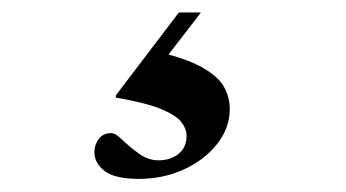

<svg xmlns="http://www.w3.org/2000/svg" viewBox="-20 -40 540 300"><path d="M197 239.5Q159.5 239.5 143.5 227.2Q127.5 215 127.5 197.5Q127.5 186.5 134.2 177.2Q141 168 154 168Q160.5 168 171.5 178.8Q182.5 189.5 197 200Q211.5 210.5 227.5 210.5Q247 210.5 259.2 200.2Q271.5 190 271.5 172.5Q271.5 161 263.2 150.5Q255 140 231.2 130.2Q207.5 120.5 161 112.5V109L259.5 -20.5H294L204.5 95.5L220 39.5Q269.5 50.5 295 64.8Q320.5 79 329.8 95.5Q339 112 339 130.5Q339 160 319.2 185Q299.5 210 267.2 224.8Q235 239.5 197 239.5Z"/></svg>

Font: Newsreader 60pt
Style: Bold
Weight: 700
Designer: Hugues Gentile
Foundry: Production Type
Version: Version 1.003